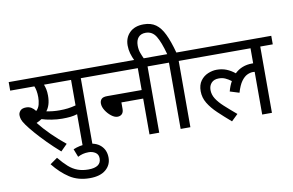

<svg xmlns="http://www.w3.org/2000/svg" viewBox="-108 -1100 2398 1572"><g transform="rotate(-10 1091.5 -314.0)"><path d="M587 -551V0H506V-266Q477 -257 448 -254Q419 -251 380 -251Q338 -251 291.5 -258.5Q245 -266 212 -277Q192 -264 167 -253Q208 -201 263.5 -146Q319 -91 380 -42L326 12Q270 -37 220.5 -87Q171 -137 133 -181Q95 -225 73 -256Q51 -287 45.5 -305Q40 -323 40 -340Q40 -359 55 -376Q70 -393 104 -393Q129 -393 147.5 -381.5Q166 -370 181 -350Q202 -369 209.5 -398.5Q217 -428 217 -458Q217 -488 212.5 -512Q208 -536 201 -551H0V-622H691V-551ZM369 -322Q408 -322 440 -326Q472 -330 506 -339V-551H281Q288 -534 293 -511Q298 -488 298 -458Q298 -416 288.5 -385Q279 -354 262 -333Q314 -322 369 -322Z M428 12Q482 -11 540 -11Q615 -11 656.5 27.5Q698 66 698 129Q698 190 651.5 229Q605 268 519 268Q422 268 351.5 222Q281 176 221 100L282 57Q321 105 356 136Q391 167 430.5 181.5Q470 196 519 196Q625 196 625 122Q625 89 600.5 73Q576 57 545 57Q518 57 496.5 62.5Q475 68 454 79Z M676 -622H1245V-551H1142V0H1061V-298H880V-244Q880 -216 866 -202Q852 -188 829 -188Q805 -188 778 -209Q751 -230 732 -260Q713 -290 713 -318Q713 -341 726.5 -355Q740 -369 774 -369H1061V-551H676Z M1046 -615Q1029 -650 1020 -682Q1011 -714 1011 -748Q1011 -813 1053 -854.5Q1095 -896 1170 -896Q1230 -896 1270 -867.5Q1310 -839 1339 -778.5Q1368 -718 1394 -622H1504V-551H1401V0H1320V-551H1231V-622H1318Q1290 -726 1259.5 -775.5Q1229 -825 1174 -825Q1134 -825 1113 -800.5Q1092 -776 1092 -733Q1092 -699 1102 -671.5Q1112 -644 1126 -615Z M1490 -551V-622H2183V-551H2079V0H1998V-355Q1992 -356 1984 -356Q1960 -356 1935 -344Q1910 -332 1887 -300.5Q1864 -269 1846 -208L1769 -232Q1781 -278 1801 -313Q1777 -331 1753 -342Q1729 -353 1699 -353Q1659 -353 1637.5 -330Q1616 -307 1616 -271Q1616 -233 1637.5 -198.5Q1659 -164 1700 -126.5Q1741 -89 1799 -40L1745 12Q1687 -38 1639 -83.5Q1591 -129 1563 -175.5Q1535 -222 1535 -275Q1535 -328 1559.5 -361.5Q1584 -395 1621 -410.5Q1658 -426 1694 -426Q1738 -426 1774.5 -411.5Q1811 -397 1844 -370Q1902 -426 1989 -426Q1994 -426 1998 -426V-551Z"/></g></svg>

Font: Noto Sans
Style: Regular
Weight: 400
Designer: Monotype Design Team
Foundry: Monotype Imaging Inc.
Version: Version 2.007